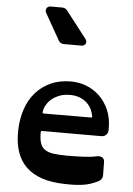

<svg xmlns="http://www.w3.org/2000/svg" viewBox="-64 -1035 758 1096"><g transform="rotate(5 315.0 -487.0)"><path d="M275 -781Q254 -781 244 -799L159 -949Q151 -963 158 -975.5Q165 -988 182 -988H247Q266 -988 277 -973L394 -822Q405 -808 399 -794.5Q393 -781 373 -781ZM196 -276Q191 -276 189 -274.5Q187 -273 187 -267Q187 -229 194.5 -206Q202 -183 220.5 -170Q239 -157 270 -152.5Q301 -148 349 -148Q394 -148 440 -150Q486 -152 515 -159Q531 -163 546.5 -157Q562 -151 562 -128L563 -57Q563 -29 537 -17Q514 -6 493.5 0.5Q473 7 451 10Q429 13 403.5 14Q378 15 346 14Q53 7 58 -264Q59 -331 78 -388Q97 -445 132.5 -485.5Q168 -526 218.5 -549Q269 -572 335 -572Q379 -572 421.5 -556Q464 -540 497.5 -508.5Q531 -477 551.5 -430.5Q572 -384 572 -324V-315Q572 -298 561.5 -287Q551 -276 533 -276ZM335 -495Q304 -495 278.5 -486Q253 -477 234 -462Q215 -447 203 -427Q191 -407 188 -385Q186 -376 196 -376L465 -377Q470 -377 471.5 -378.5Q473 -380 471 -386Q462 -437 425.5 -466Q389 -495 335 -495Z"/></g></svg>

Font: OpenDyslexic3
Style: Bold
Weight: 700
Designer: Abelardo Gonzalez
Version: Version 1.000;PS 001.001;hotconv 1.0.56